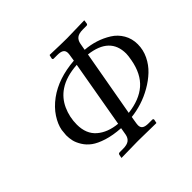

<svg xmlns="http://www.w3.org/2000/svg" viewBox="-156 -826 1006 1006"><g transform="rotate(-45 347.0 -323.0)"><path d="M326.2 -138.2 391.1 -509.8Q308.6 -504.4 257.8 -470.2Q214.4 -441.4 192.1 -392.3Q169.9 -343.3 169.9 -288.1Q169.9 -218.8 213.1 -181.6Q256.3 -144.5 326.2 -138.2ZM471.2 -506.8 405.8 -139.2Q493.2 -149.4 544.2 -193.8Q595.2 -238.3 610.8 -324.2Q616.2 -354 616.2 -368.2Q616.2 -489.3 471.2 -506.8ZM476.1 -536.1Q515.6 -533.2 552.5 -521.5Q589.4 -509.8 622.1 -489.3Q654.8 -468.8 674.3 -435.3Q693.8 -401.9 693.8 -359.9Q693.8 -318.4 675.5 -280.5Q657.2 -242.7 627.2 -214.4Q597.2 -186 558.8 -164.1Q520.5 -142.1 480.2 -129.4Q439.9 -116.7 401.9 -112.8Q400.9 -106 398.4 -92Q396 -78.1 395 -70.8Q394 -66.9 394 -59.1Q394 -42.5 405 -34.7Q416 -26.9 440.9 -26.9H467.8Q471.2 -26.9 473.4 -24.7Q475.6 -22.5 475.1 -19Q474.6 -16.1 473.1 -9.5Q471.7 -2.9 471.2 0Q470.7 0 470.2 0.5Q469.7 1 469.2 1Q381.8 -1 342.8 -1H329.1L213.9 1L211.9 0Q212.4 -2.9 213.9 -9.5Q215.3 -16.1 215.8 -19Q216.8 -22.5 219.2 -24.9Q223.1 -26.9 225.1 -26.9H251Q280.8 -26.9 295.4 -37.8Q310.1 -48.8 314 -70.8Q314.9 -77.1 317.4 -90.6Q319.8 -104 320.8 -110.8Q264.2 -114.3 221.2 -127.9Q178.2 -141.6 154.1 -159.4Q129.9 -177.2 115 -201.4Q100.1 -225.6 95.5 -245.8Q90.8 -266.1 90.8 -288.1Q90.8 -290 94.2 -324.2Q100.6 -359.9 125.5 -398.2Q150.4 -436.5 192.9 -467.8Q272.9 -526.4 396 -536.1Q397 -543 398.9 -555.4Q400.9 -567.9 401.9 -574.2Q402.8 -579.1 402.8 -585.9Q402.8 -602.5 391.6 -610.4Q380.4 -618.2 355 -618.2H329.1Q321.8 -618.2 321.8 -626Q322.3 -628.9 324 -635.5Q325.7 -642.1 326.2 -645L328.1 -647Q415 -644 454.1 -644L583 -647Q583 -646.5 583.5 -646Q584 -645.5 584 -645Q583.5 -642.1 582.5 -635.5Q581.5 -628.9 581.1 -626Q581.1 -622.6 578.1 -620.4Q575.2 -618.2 571.8 -618.2H544.9Q515.1 -618.2 501 -607.2Q486.8 -596.2 482.9 -574.2Q481.9 -567.9 479.5 -555.4Q477.1 -543 476.1 -536.1Z"/></g></svg>

Font: Common Serif
Style: Italic
Weight: 400
Italic angle: -12°
Designer: Philipp H. Poll, Khaled Hosny
Foundry: Stefan Peev, Context Ltd.
Version: Version 1.026